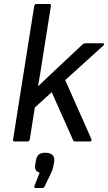

<svg xmlns="http://www.w3.org/2000/svg" viewBox="-20 -703 537 954"><path d="M53 0Q43 0 45 -10L150 -673Q152 -683 161 -683H225Q230 -683 232 -680.5Q234 -678 233 -673L188 -390Q184 -362 179 -333Q174 -304 169 -275H170Q190 -294 210 -313Q230 -332 250 -351L390 -482Q393 -485 396.5 -486.5Q400 -488 404 -488H490Q496 -488 497 -484.5Q498 -481 493 -476L304 -305L434 -12Q436 -7 434 -3.5Q432 0 426 0H355Q346 0 343 -7L237 -245L153 -169L128 -10Q127 -6 124.5 -3Q122 0 117 0ZM157 231Q148 231 151 221L177 155Q162 150 157 140Q152 130 155 114L158 96Q162 74 173 65Q184 56 205 56Q230 56 241.5 68Q253 80 249 102L246 118Q244 131 240 142Q236 153 230 165L203 221Q199 231 190 231Z"/></svg>

Font: Sofia Sans Hairline
Style: Italic
Weight: 1
Italic angle: -9°
Designer: Botio Nikoltchev, Ani Petrova
Foundry: lettersoup
Version: Version 4.102